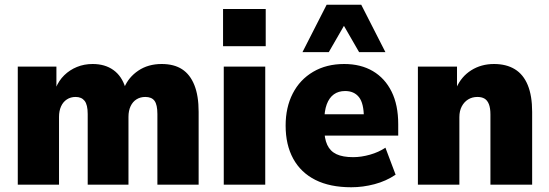

<svg xmlns="http://www.w3.org/2000/svg" viewBox="-20 -779 2316 810"><path d="M55 0V-498H218V-407H215Q228 -439 251 -461.5Q274 -484 304.5 -496.5Q335 -509 371 -509Q423 -509 458.5 -483.5Q494 -458 509 -409H504Q522 -453 563.5 -481Q605 -509 662 -509Q714 -509 748 -487Q782 -465 800 -420Q818 -375 818 -307V0H644V-298Q644 -337 632 -353.5Q620 -370 593 -370Q572 -370 556 -360Q540 -350 531 -331Q522 -312 522 -286V0H350V-298Q350 -337 337 -353.5Q324 -370 299 -370Q278 -370 262 -359.5Q246 -349 237.5 -330Q229 -311 229 -286V0Z M921 -584V-741H1101V-584ZM924 0V-498H1099V0Z M1462 11Q1372 11 1310.5 -20Q1249 -51 1217 -109.5Q1185 -168 1185 -249Q1185 -326 1215 -384.5Q1245 -443 1301 -476Q1357 -509 1432 -509Q1502 -509 1553 -479Q1604 -449 1632 -392.5Q1660 -336 1660 -255V-207H1330V-297H1528L1515 -283Q1515 -343 1494.5 -369Q1474 -395 1436 -395Q1408 -395 1388.5 -381Q1369 -367 1358.5 -339Q1348 -311 1348 -267V-238Q1348 -195 1360.5 -168Q1373 -141 1399.5 -128.5Q1426 -116 1470 -116Q1504 -116 1541 -126.5Q1578 -137 1606 -156L1649 -42Q1609 -15 1560 -2Q1511 11 1462 11ZM1256 -559 1358 -759H1504L1606 -559H1495L1431 -670L1367 -559Z M1743 0V-498H1908V-408H1905Q1926 -456 1968 -482.5Q2010 -509 2064 -509Q2116 -509 2152 -487Q2188 -465 2206.5 -420Q2225 -375 2225 -307V0H2049V-296Q2049 -323 2042.5 -339.5Q2036 -356 2024 -363Q2012 -370 1994 -370Q1972 -370 1955 -359.5Q1938 -349 1928 -330Q1918 -311 1918 -285V0Z"/></svg>

Font: Nunito Sans 10pt SemiCondensed Black
Style: Regular
Weight: 900
Width: 4
Designer: Vernon Adams
Foundry: Vernon Adams
Version: Version 3.101;gftools[0.9.27]